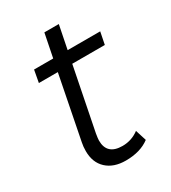

<svg xmlns="http://www.w3.org/2000/svg" viewBox="-162 -727 729 817"><g transform="rotate(-30 203.0 -318.0)"><path d="M161 -159Q157 -135 157 -126Q157 -56 233 -56Q278 -56 314 -83L331 -29Q286 5 214 5Q155 5 120.5 -27Q86 -59 86 -115Q86 -137 90 -156L151 -466H58L69 -526H163L186 -641H257L234 -526H394L382 -466H222Z"/></g></svg>

Font: Idrija
Style: Italic
Weight: 400
Italic angle: -11.3°
Designer: Julieta Ulanovsky
Foundry: Julieta Ulanovsky
Version: Version 7.200